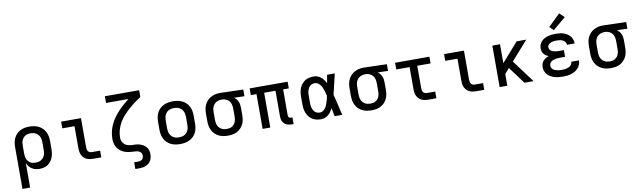

<svg xmlns="http://www.w3.org/2000/svg" viewBox="-49 -1462 7899 2370"><g transform="rotate(-10 3900.0 -277.0)"><path d="M85 215V-310Q85 -339 90 -368Q95 -397 108 -423Q121 -449 141.5 -470Q162 -491 188 -504.5Q214 -518 243 -523Q272 -528 301 -528Q330 -528 359.5 -523Q389 -518 415.5 -505Q442 -492 463.5 -471Q485 -450 498.5 -424Q512 -398 517.5 -368.5Q523 -339 523 -310V-210Q523 -183 519 -156Q515 -129 505.5 -104Q496 -79 479.5 -57Q463 -35 441 -20Q419 -5 392 1.5Q365 8 338 8Q313 8 288.5 2.5Q264 -3 243 -16.5Q222 -30 206.5 -49.5Q191 -69 181 -92V215ZM301 -76Q318 -76 335.5 -79.5Q353 -83 368 -91.5Q383 -100 395 -113Q407 -126 414 -142Q421 -158 424 -175.5Q427 -193 427 -210V-310Q427 -327 424 -344.5Q421 -362 414 -378Q407 -394 395 -407Q383 -420 368 -428.5Q353 -437 335.5 -440.5Q318 -444 301 -444Q284 -444 267 -440.5Q250 -437 235.5 -428Q221 -419 210 -406Q199 -393 192.5 -377Q186 -361 183.5 -344Q181 -327 181 -310V-210Q181 -193 183.5 -176Q186 -159 192.5 -143.5Q199 -128 210 -114.5Q221 -101 235.5 -92Q250 -83 267 -79.5Q284 -76 301 -76Z M1007 0Q986 0 965.5 -3.5Q945 -7 926 -16Q907 -25 892.5 -40Q878 -55 868.5 -74Q859 -93 855.5 -113.5Q852 -134 852 -155V-436H699V-520H948V-155Q948 -142 950.5 -128.5Q953 -115 961 -104.5Q969 -94 981.5 -89Q994 -84 1007 -84H1111V0Z M1500 215V131H1550Q1564 131 1577 127.5Q1590 124 1600 114.5Q1610 105 1614.5 92Q1619 79 1619 66Q1619 49 1609.5 34.5Q1600 20 1585.5 12.5Q1571 5 1554.5 2.5Q1538 0 1522 0H1521Q1492 -1 1463 -4.5Q1434 -8 1406.5 -18Q1379 -28 1355.5 -45.5Q1332 -63 1315.5 -87.5Q1299 -112 1292 -140.5Q1285 -169 1285 -198Q1285 -245 1295 -290Q1305 -335 1324.5 -377Q1344 -419 1371 -456.5Q1398 -494 1429.5 -528Q1461 -562 1495.5 -592.5Q1530 -623 1566 -651H1285V-735H1715V-651Q1674 -624 1635 -594.5Q1596 -565 1559.5 -532.5Q1523 -500 1490 -463.5Q1457 -427 1432.5 -384.5Q1408 -342 1394.5 -294.5Q1381 -247 1381 -198Q1381 -174 1390.5 -151.5Q1400 -129 1418.5 -113.5Q1437 -98 1461 -91.5Q1485 -85 1509 -84Q1533 -83 1557 -82Q1581 -81 1604 -74Q1627 -67 1648.5 -55Q1670 -43 1685.5 -24.5Q1701 -6 1708 17.5Q1715 41 1715 66Q1715 87 1710.5 107.5Q1706 128 1695.5 146.5Q1685 165 1668.5 178.5Q1652 192 1632.5 200.5Q1613 209 1592 212Q1571 215 1550 215Z M2100 8Q2070 8 2041 3Q2012 -2 1985 -15Q1958 -28 1936.5 -48.5Q1915 -69 1901.5 -95.5Q1888 -122 1882.5 -151Q1877 -180 1877 -210V-310Q1877 -340 1882.5 -369Q1888 -398 1901.5 -424.5Q1915 -451 1936.5 -471.5Q1958 -492 1985 -505Q2012 -518 2041 -523Q2070 -528 2100 -528Q2130 -528 2159 -523Q2188 -518 2215 -505Q2242 -492 2263.5 -471.5Q2285 -451 2298.5 -424.5Q2312 -398 2317.5 -369Q2323 -340 2323 -310V-210Q2323 -180 2317.5 -151Q2312 -122 2298.5 -95.5Q2285 -69 2263.5 -48.5Q2242 -28 2215 -15Q2188 -2 2159 3Q2130 8 2100 8ZM2100 -76Q2118 -76 2135 -79.5Q2152 -83 2167.5 -91.5Q2183 -100 2195 -113Q2207 -126 2214 -142Q2221 -158 2224 -175Q2227 -192 2227 -210V-310Q2227 -328 2224 -345Q2221 -362 2214 -378Q2207 -394 2195 -407Q2183 -420 2167.5 -428.5Q2152 -437 2135 -440.5Q2118 -444 2100 -444Q2082 -444 2065 -440.5Q2048 -437 2032.5 -428.5Q2017 -420 2005 -407Q1993 -394 1986 -378Q1979 -362 1976 -345Q1973 -328 1973 -310V-210Q1973 -192 1976 -175Q1979 -158 1986 -142Q1993 -126 2005 -113Q2017 -100 2032.5 -91.5Q2048 -83 2065 -79.5Q2082 -76 2100 -76Z M2699 8Q2670 8 2640.5 3Q2611 -2 2584.5 -15Q2558 -28 2536.5 -49Q2515 -70 2501.5 -96Q2488 -122 2482.5 -151.5Q2477 -181 2477 -210V-310Q2477 -338 2482 -366Q2487 -394 2499.5 -419.5Q2512 -445 2531.5 -466Q2551 -487 2576 -500.5Q2601 -514 2628.5 -521Q2656 -528 2684 -528Q2688 -528 2692 -528Q2696 -528 2700 -528L2982 -520V-436L2853 -440Q2868 -429 2880 -414.5Q2892 -400 2900 -383Q2908 -366 2911.5 -347.5Q2915 -329 2915 -310V-210Q2915 -181 2910 -152Q2905 -123 2892 -97Q2879 -71 2858.5 -50Q2838 -29 2812 -15.5Q2786 -2 2757 3Q2728 8 2699 8ZM2699 -76Q2716 -76 2733 -79.5Q2750 -83 2764.5 -92Q2779 -101 2790 -114Q2801 -127 2807.5 -143Q2814 -159 2816.5 -176Q2819 -193 2819 -210V-310Q2819 -334 2813.5 -358Q2808 -382 2793.5 -401.5Q2779 -421 2756.5 -431.5Q2734 -442 2710 -444H2700Q2698 -444 2696 -444Q2694 -444 2691 -444Q2675 -444 2658.5 -439.5Q2642 -435 2627.5 -426Q2613 -417 2602 -404Q2591 -391 2584.5 -375.5Q2578 -360 2575.5 -343.5Q2573 -327 2573 -310V-210Q2573 -193 2576 -175.5Q2579 -158 2586 -142Q2593 -126 2605 -113Q2617 -100 2632 -91.5Q2647 -83 2664.5 -79.5Q2682 -76 2699 -76Z M3502 8Q3485 8 3468.5 5.5Q3452 3 3436.5 -3.5Q3421 -10 3408 -21Q3395 -32 3386.5 -46.5Q3378 -61 3374.5 -77.5Q3371 -94 3371 -111V-436H3229V0H3133V-436H3062V-520H3538V-436H3467V-111Q3467 -104 3469 -97Q3471 -90 3476 -85Q3481 -80 3488 -78Q3495 -76 3502 -76H3520V8Z M3866 8Q3838 8 3810.5 2.5Q3783 -3 3759 -17.5Q3735 -32 3717 -54Q3699 -76 3688.5 -101.5Q3678 -127 3673.5 -154.5Q3669 -182 3669 -210V-310Q3669 -338 3673.5 -365.5Q3678 -393 3688.5 -418.5Q3699 -444 3717 -466Q3735 -488 3759 -502.5Q3783 -517 3810.5 -522.5Q3838 -528 3866 -528Q3890 -528 3913.5 -519.5Q3937 -511 3956 -495.5Q3975 -480 3989.5 -459.5Q4004 -439 4015 -417Q4019 -443 4023.5 -468.5Q4028 -494 4033 -520H4129Q4113 -456 4099 -391.5Q4085 -327 4068 -263Q4086 -198 4100.5 -132Q4115 -66 4131 0H4035Q4030 -27 4025 -53.5Q4020 -80 4016 -107Q4005 -84 3991 -63.5Q3977 -43 3958 -26.5Q3939 -10 3915 -1Q3891 8 3866 8ZM3866 -76Q3886 -76 3903 -87Q3920 -98 3932 -114Q3944 -130 3952 -148.5Q3960 -167 3966 -186Q3972 -205 3977 -224.5Q3982 -244 3986 -263Q3982 -282 3977 -301Q3972 -320 3965.5 -338.5Q3959 -357 3951 -374.5Q3943 -392 3931 -407.5Q3919 -423 3902 -433.5Q3885 -444 3866 -444Q3850 -444 3834.5 -439.5Q3819 -435 3807 -425Q3795 -415 3786.5 -401Q3778 -387 3773 -372Q3768 -357 3766.5 -341.5Q3765 -326 3765 -310V-210Q3765 -194 3766.5 -178.5Q3768 -163 3773 -148Q3778 -133 3786.5 -119Q3795 -105 3807 -95Q3819 -85 3834.5 -80.5Q3850 -76 3866 -76Z M4499 8Q4470 8 4440.5 3Q4411 -2 4384.5 -15Q4358 -28 4336.5 -49Q4315 -70 4301.5 -96Q4288 -122 4282.5 -151.5Q4277 -181 4277 -210V-310Q4277 -338 4282 -366Q4287 -394 4299.5 -419.5Q4312 -445 4331.5 -466Q4351 -487 4376 -500.5Q4401 -514 4428.5 -521Q4456 -528 4484 -528Q4488 -528 4492 -528Q4496 -528 4500 -528L4782 -520V-436L4653 -440Q4668 -429 4680 -414.5Q4692 -400 4700 -383Q4708 -366 4711.5 -347.5Q4715 -329 4715 -310V-210Q4715 -181 4710 -152Q4705 -123 4692 -97Q4679 -71 4658.5 -50Q4638 -29 4612 -15.5Q4586 -2 4557 3Q4528 8 4499 8ZM4499 -76Q4516 -76 4533 -79.5Q4550 -83 4564.5 -92Q4579 -101 4590 -114Q4601 -127 4607.5 -143Q4614 -159 4616.5 -176Q4619 -193 4619 -210V-310Q4619 -334 4613.5 -358Q4608 -382 4593.5 -401.5Q4579 -421 4556.5 -431.5Q4534 -442 4510 -444H4500Q4498 -444 4496 -444Q4494 -444 4491 -444Q4475 -444 4458.5 -439.5Q4442 -435 4427.5 -426Q4413 -417 4402 -404Q4391 -391 4384.5 -375.5Q4378 -360 4375.5 -343.5Q4373 -327 4373 -310V-210Q4373 -193 4376 -175.5Q4379 -158 4386 -142Q4393 -126 4405 -113Q4417 -100 4432 -91.5Q4447 -83 4464.5 -79.5Q4482 -76 4499 -76Z M5207 0Q5186 0 5165.5 -3.5Q5145 -7 5126 -16Q5107 -25 5092.5 -40Q5078 -55 5068.5 -74Q5059 -93 5055.5 -113.5Q5052 -134 5052 -155V-436H4885V-520H5315V-436H5148V-155Q5148 -142 5150.5 -128.5Q5153 -115 5161 -104.5Q5169 -94 5181.5 -89Q5194 -84 5207 -84H5311V0Z M5807 0Q5786 0 5765.5 -3.5Q5745 -7 5726 -16Q5707 -25 5692.5 -40Q5678 -55 5668.5 -74Q5659 -93 5655.5 -113.5Q5652 -134 5652 -155V-436H5499V-520H5748V-155Q5748 -142 5750.5 -128.5Q5753 -115 5761 -104.5Q5769 -94 5781.5 -89Q5794 -84 5807 -84H5911V0Z M6104 0V-520H6200V-283L6409 -520H6529L6319 -282L6529 0H6415L6302 -152L6257 -212L6200 -148V0Z M6897 8Q6871 8 6845.5 5.5Q6820 3 6795 -4Q6770 -11 6746.5 -23.5Q6723 -36 6705.5 -54.5Q6688 -73 6678.5 -98Q6669 -123 6669 -149Q6669 -170 6675.5 -190.5Q6682 -211 6695.5 -226.5Q6709 -242 6727 -253Q6745 -264 6765 -271Q6748 -279 6733 -289Q6718 -299 6706.5 -313.5Q6695 -328 6690 -345.5Q6685 -363 6685 -381Q6685 -406 6693.5 -429Q6702 -452 6718.5 -469.5Q6735 -487 6756.5 -498.5Q6778 -510 6801.5 -516.5Q6825 -523 6849 -525.5Q6873 -528 6897 -528Q6922 -528 6946.5 -525.5Q6971 -523 6994 -515.5Q7017 -508 7038.5 -495Q7060 -482 7076 -463.5Q7092 -445 7100.5 -421.5Q7109 -398 7109 -373Q7109 -373 7109 -372Q7109 -371 7109 -370H7013Q7013 -371 7013 -371Q7013 -371 7013 -371Q7013 -390 7001 -406Q6989 -422 6971.5 -430.5Q6954 -439 6935 -441.5Q6916 -444 6897 -444Q6885 -444 6872.5 -443Q6860 -442 6848 -440Q6836 -438 6824.5 -433.5Q6813 -429 6803 -421.5Q6793 -414 6787 -403Q6781 -392 6781 -380Q6781 -380 6781 -380Q6781 -380 6781 -380Q6781 -367 6787 -355.5Q6793 -344 6803 -336Q6813 -328 6825 -323.5Q6837 -319 6849.5 -316.5Q6862 -314 6874.5 -313Q6887 -312 6900 -312H6964V-228H6900Q6886 -228 6871.5 -227Q6857 -226 6842.5 -223Q6828 -220 6814.5 -215Q6801 -210 6789.5 -201Q6778 -192 6771.5 -178.5Q6765 -165 6765 -151Q6765 -137 6771.5 -124Q6778 -111 6789.5 -102.5Q6801 -94 6814 -89Q6827 -84 6841 -81Q6855 -78 6869 -77Q6883 -76 6897 -76Q6912 -76 6926 -77Q6940 -78 6954 -81.5Q6968 -85 6981 -90.5Q6994 -96 7005 -105Q7016 -114 7022.5 -127Q7029 -140 7029 -155H7125Q7125 -154 7125 -154Q7125 -154 7125 -154Q7125 -128 7115.5 -103Q7106 -78 7088.5 -58.5Q7071 -39 7048 -26Q7025 -13 7000 -5Q6975 3 6949 5.5Q6923 8 6897 8ZM6885 -576 6836 -624 6985 -769 7045 -711Z M7499 8Q7470 8 7440.5 3Q7411 -2 7384.5 -15Q7358 -28 7336.5 -49Q7315 -70 7301.5 -96Q7288 -122 7282.5 -151.5Q7277 -181 7277 -210V-310Q7277 -338 7282 -366Q7287 -394 7299.5 -419.5Q7312 -445 7331.5 -466Q7351 -487 7376 -500.5Q7401 -514 7428.5 -521Q7456 -528 7484 -528Q7488 -528 7492 -528Q7496 -528 7500 -528L7782 -520V-436L7653 -440Q7668 -429 7680 -414.5Q7692 -400 7700 -383Q7708 -366 7711.5 -347.5Q7715 -329 7715 -310V-210Q7715 -181 7710 -152Q7705 -123 7692 -97Q7679 -71 7658.5 -50Q7638 -29 7612 -15.5Q7586 -2 7557 3Q7528 8 7499 8ZM7499 -76Q7516 -76 7533 -79.5Q7550 -83 7564.5 -92Q7579 -101 7590 -114Q7601 -127 7607.5 -143Q7614 -159 7616.5 -176Q7619 -193 7619 -210V-310Q7619 -334 7613.5 -358Q7608 -382 7593.5 -401.5Q7579 -421 7556.5 -431.5Q7534 -442 7510 -444H7500Q7498 -444 7496 -444Q7494 -444 7491 -444Q7475 -444 7458.5 -439.5Q7442 -435 7427.5 -426Q7413 -417 7402 -404Q7391 -391 7384.5 -375.5Q7378 -360 7375.5 -343.5Q7373 -327 7373 -310V-210Q7373 -193 7376 -175.5Q7379 -158 7386 -142Q7393 -126 7405 -113Q7417 -100 7432 -91.5Q7447 -83 7464.5 -79.5Q7482 -76 7499 -76Z"/></g></svg>

Font: Iosevka SS04 Medium Extended
Style: Regular
Weight: 500
Width: 7
Monospace: yes
Designer: Belleve Invis
Foundry: Belleve Invis
Version: Version 19.0.0; ttfautohint (v1.8.4)